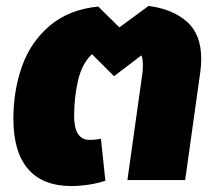

<svg xmlns="http://www.w3.org/2000/svg" viewBox="-20 -605 740 645"><path d="M656 -407Q656 -387 653 -364L602 0H408L458 -356Q460 -367 460 -386Q460 -408 455 -419L363 -349L289 -423Q255 -391 242 -334Q229 -277 229 -216Q229 -135 281 -135Q301 -135 319 -139L334 2Q312 10 280 15Q248 20 220 20Q124 20 74.5 -37Q25 -94 25 -206Q25 -301 54 -382.5Q83 -464 147 -518.5Q211 -573 310 -583L381 -513L479 -585Q559 -575 607.5 -532.5Q656 -490 656 -407Z"/></svg>

Font: FiraGO Heavy
Style: Italic
Weight: 900
Italic angle: -8°
Designer: bBox Type GmbH
Foundry: bBox Type GmbH
Version: Version 1.001